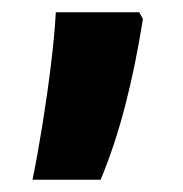

<svg xmlns="http://www.w3.org/2000/svg" viewBox="-20 -156 299 313"><path d="M213 -125Q201 -49 184 16.5Q167 82 144 137H33Q41 98 49 48.5Q57 -1 63 -50Q69 -99 71 -136H207Z"/></svg>

Font: Noto Sans Bengali ExtraCondensed
Style: Bold
Weight: 700
Width: 2
Designer: Joana Ranito - Universal Thirst; Jelle Bosma - Monotype Design Team
Foundry: Universal Thirst ehf.
Version: Version 3.000; ttfautohint (v1.8.4.7-5d5b)